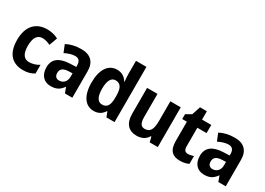

<svg xmlns="http://www.w3.org/2000/svg" viewBox="-10 -1519 3153 2288"><g transform="rotate(30 1566.5 -375.0)"><path d="M285 10C346 10 394 -5 434 -31V-150C392 -124 346 -109 297 -109C228 -109 189 -161 189 -271C189 -382 228 -438 296 -438C333 -438 369 -427 406 -409L447 -520C405 -543 353 -557 294 -557C141 -557 43 -458 43 -270C43 -77 135 10 285 10Z M764 -556C684 -556 615 -539 560 -509L601 -408C650 -432 697 -448 739 -448C788 -448 815 -423 815 -360V-341L732 -338C585 -332 509 -275 509 -161C509 -55 568 10 662 10C743 10 784 -16 826 -74H829L856 0H958V-363C958 -491 889 -556 764 -556ZM765 -251 815 -253V-206C815 -138 773 -98 718 -98C679 -98 654 -120 654 -167C654 -219 684 -248 765 -251Z M1254 10C1324 10 1365 -21 1395 -67H1401L1427 0H1539V-760H1395V-580C1395 -550 1398 -507 1402 -476H1397C1367 -525 1323 -557 1256 -557C1140 -557 1065 -457 1065 -273C1065 -90 1139 10 1254 10ZM1303 -106C1244 -106 1211 -161 1211 -272C1211 -380 1243 -438 1301 -438C1376 -438 1401 -383 1401 -277V-256C1401 -154 1373 -106 1303 -106Z M2134 -547H1991V-282C1991 -171 1969 -109 1888 -109C1836 -109 1814 -149 1814 -228V-547H1671V-190C1671 -56 1737 10 1846 10C1910 10 1966 -15 1997 -70H2005L2023 0H2134Z M2484 -108C2447 -108 2427 -130 2427 -176V-435H2554V-547H2427V-662H2333L2294 -545L2219 -501V-435H2283V-169C2283 -36 2344 10 2441 10C2491 10 2529 0 2561 -15V-123C2536 -114 2510 -108 2484 -108Z M2875 -556C2795 -556 2726 -539 2671 -509L2712 -408C2761 -432 2808 -448 2850 -448C2899 -448 2926 -423 2926 -360V-341L2843 -338C2696 -332 2620 -275 2620 -161C2620 -55 2679 10 2773 10C2854 10 2895 -16 2937 -74H2940L2967 0H3069V-363C3069 -491 3000 -556 2875 -556ZM2876 -251 2926 -253V-206C2926 -138 2884 -98 2829 -98C2790 -98 2765 -120 2765 -167C2765 -219 2795 -248 2876 -251Z"/></g></svg>

Font: Noto Sans Lao Looped SemiCondensed
Style: Bold
Weight: 700
Width: 4
Designer: Mark Frömberg, Ben Mitchell
Foundry: The Fontpad Ltd
Version: Version 1.002